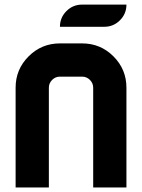

<svg xmlns="http://www.w3.org/2000/svg" viewBox="-20 -826 626 846"><path d="M390.6 -439.5Q390.6 -459.5 376.2 -473.9Q361.8 -488.3 341.8 -488.3H244.1Q224.1 -488.3 209.7 -473.9Q195.3 -459.5 195.3 -439.5V0H48.8V-439.9Q48.8 -520.5 106 -577.6Q163.1 -634.8 244.1 -634.8H341.8Q422.9 -634.8 480 -577.6Q537.1 -520.5 537.1 -439.5V0H390.6ZM439.5 -708H244.1Q244.1 -748.5 272.7 -777.1Q301.3 -805.7 341.8 -805.7H537.1Q537.1 -765.1 508.5 -736.6Q480 -708 439.5 -708Z"/></svg>

Font: Audex
Style: Regular
Weight: 400
Designer: GGBotNet
Foundry: GGBotNet
Version: 1.00